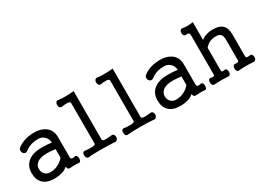

<svg xmlns="http://www.w3.org/2000/svg" viewBox="-19 -1416 2915 2131"><g transform="rotate(-30 1438.5 -350.5)"><path d="M400.4 -23.4 412.1 -36.1 418 -22.5Q421.9 -9.8 425.8 -5.9Q432.6 2 446.3 2Q486.3 0 508.8 -1Q543.9 -1 562.5 2Q576.2 3.9 585 -8.8Q591.8 -21.5 591.8 -40Q591.8 -58.6 585 -71.3Q576.2 -85 562.5 -83Q534.2 -77.1 523.4 -79.1Q505.9 -83 505.9 -103.5V-365.2Q505.9 -457 434.6 -503.9Q378.9 -539.1 303.7 -539.1Q240.2 -539.1 187.5 -524.4Q129.9 -507.8 86.9 -474.6Q70.3 -462.9 68.4 -443.4Q66.4 -426.8 76.2 -411.1Q85 -396.5 100.6 -392.6Q117.2 -388.7 133.8 -401.4Q168.9 -428.7 212.9 -442.4Q254.9 -455.1 303.7 -455.1Q354.5 -455.1 386.7 -418.9Q416 -386.7 416 -343.8Q391.6 -348.6 348.6 -350.6Q311.5 -352.5 287.1 -352.5Q179.7 -352.5 117.2 -304.7Q51.8 -253.9 51.8 -162.1Q51.8 -78.1 98.6 -31.2Q147.5 17.6 239.3 17.6Q296.9 17.6 340.8 4.9Q379.9 -5.9 400.4 -24.4ZM416 -151.4Q389.6 -116.2 344.7 -92.8Q294.9 -66.4 239.3 -66.4Q196.3 -66.4 169.9 -93.8Q144.5 -120.1 144.5 -162.1Q144.5 -205.1 178.7 -233.4Q220.7 -268.6 307.6 -268.6Q322.3 -268.6 354.5 -266.6Q387.7 -263.7 416 -259.8Z M821.3 -619.1V-93.8Q821.3 -79.1 770.5 -77.1Q731.4 -76.2 690.4 -82Q673.8 -86.9 664.1 -73.2Q655.3 -61.5 655.3 -43Q655.3 -23.4 664.1 -10.7Q673.8 3.9 690.4 2Q734.4 -3.9 845.7 -3.9Q957 -3.9 1025.4 2Q1044.9 3.9 1056.6 -10.7Q1066.4 -22.5 1066.4 -42Q1066.4 -60.5 1056.6 -72.3Q1044.9 -85.9 1025.4 -82Q972.7 -76.2 948.2 -77.1Q911.1 -79.1 911.1 -93.8V-717.8Q846.7 -711.9 796.9 -711.9Q746.1 -711.9 712.9 -717.8Q695.3 -720.7 684.6 -707Q674.8 -694.3 674.8 -675.8Q674.8 -656.2 684.6 -643.6Q695.3 -629.9 712.9 -632.8Q754.9 -639.6 783.2 -637.7Q821.3 -635.7 821.3 -619.1Z M1321.3 -619.1V-93.8Q1321.3 -79.1 1270.5 -77.1Q1231.4 -76.2 1190.4 -82Q1173.8 -86.9 1164.1 -73.2Q1155.3 -61.5 1155.3 -43Q1155.3 -23.4 1164.1 -10.7Q1173.8 3.9 1190.4 2Q1234.4 -3.9 1345.7 -3.9Q1457 -3.9 1525.4 2Q1544.9 3.9 1556.6 -10.7Q1566.4 -22.5 1566.4 -42Q1566.4 -60.5 1556.6 -72.3Q1544.9 -85.9 1525.4 -82Q1472.7 -76.2 1448.2 -77.1Q1411.1 -79.1 1411.1 -93.8V-717.8Q1346.7 -711.9 1296.9 -711.9Q1246.1 -711.9 1212.9 -717.8Q1195.3 -720.7 1184.6 -707Q1174.8 -694.3 1174.8 -675.8Q1174.8 -656.2 1184.6 -643.6Q1195.3 -629.9 1212.9 -632.8Q1254.9 -639.6 1283.2 -637.7Q1321.3 -635.7 1321.3 -619.1Z M2013.7 -23.4 2025.4 -36.1 2031.2 -22.5Q2035.2 -9.8 2039.1 -5.9Q2045.9 2 2059.6 2Q2099.6 0 2122.1 -1Q2157.2 -1 2175.8 2Q2189.5 3.9 2198.2 -8.8Q2205.1 -21.5 2205.1 -40Q2205.1 -58.6 2198.2 -71.3Q2189.5 -85 2175.8 -83Q2147.5 -77.1 2136.7 -79.1Q2119.1 -83 2119.1 -103.5V-365.2Q2119.1 -457 2047.9 -503.9Q1992.2 -539.1 1917 -539.1Q1853.5 -539.1 1800.8 -524.4Q1743.2 -507.8 1700.2 -474.6Q1683.6 -462.9 1681.6 -443.4Q1679.7 -426.8 1689.5 -411.1Q1698.2 -396.5 1713.9 -392.6Q1730.5 -388.7 1747.1 -401.4Q1782.2 -428.7 1826.2 -442.4Q1868.2 -455.1 1917 -455.1Q1967.8 -455.1 2000 -418.9Q2029.3 -386.7 2029.3 -343.8Q2004.9 -348.6 1961.9 -350.6Q1924.8 -352.5 1900.4 -352.5Q1793 -352.5 1730.5 -304.7Q1665 -253.9 1665 -162.1Q1665 -78.1 1711.9 -31.2Q1760.7 17.6 1852.5 17.6Q1910.2 17.6 1954.1 4.9Q1993.2 -5.9 2013.7 -24.4ZM2029.3 -151.4Q2002.9 -116.2 1958 -92.8Q1908.2 -66.4 1852.5 -66.4Q1809.6 -66.4 1783.2 -93.8Q1757.8 -120.1 1757.8 -162.1Q1757.8 -205.1 1792 -233.4Q1834 -268.6 1920.9 -268.6Q1935.5 -268.6 1967.8 -266.6Q2001 -263.7 2029.3 -259.8Z M2349.6 -605.5V-105.5Q2349.6 -85.9 2338.9 -82Q2333 -79.1 2312.5 -83L2301.8 -84Q2286.1 -87.9 2276.4 -74.2Q2268.6 -62.5 2268.6 -43.9Q2268.6 -25.4 2276.4 -12.7Q2286.1 2 2301.8 0Q2345.7 -2.9 2394.5 -2.9Q2437.5 -2.9 2481.4 0Q2495.1 2 2503.9 -11.7Q2511.7 -23.4 2511.7 -42Q2511.7 -61.5 2503.9 -73.2Q2495.1 -86.9 2481.4 -84L2466.8 -83Q2450.2 -80.1 2445.3 -83Q2439.5 -86.9 2439.5 -105.5V-390.6Q2470.7 -425.8 2501 -439.5Q2535.2 -455.1 2585 -455.1Q2620.1 -455.1 2638.7 -438.5Q2661.1 -418 2661.1 -371.1V-105.5Q2661.1 -86.9 2647.5 -83Q2639.6 -80.1 2621.1 -83H2613.3Q2597.7 -85 2588.9 -71.3Q2582 -58.6 2582 -41Q2582 -22.5 2589.8 -10.7Q2598.6 2.9 2613.3 1Q2663.1 -2.9 2711.9 -2.9Q2755.9 -2.9 2804.7 1Q2820.3 2.9 2830.1 -10.7Q2838.9 -23.4 2838.9 -42Q2838.9 -61.5 2830.1 -73.2Q2820.3 -86.9 2804.7 -83L2794.9 -82Q2771.5 -79.1 2763.7 -82Q2752 -85.9 2752 -105.5V-383.8Q2752 -465.8 2709 -503.9Q2668.9 -539.1 2585 -539.1Q2544.9 -539.1 2505.9 -526.4Q2465.8 -513.7 2439.5 -490.2V-718.8Q2399.4 -712.9 2360.4 -712.9Q2325.2 -713.9 2301.8 -718.8Q2286.1 -720.7 2276.4 -707Q2268.6 -695.3 2268.6 -676.8Q2268.6 -659.2 2276.4 -647.5Q2286.1 -633.8 2301.8 -634.8Q2324.2 -639.6 2335.9 -633.8Q2349.6 -626 2349.6 -605.5Z"/></g></svg>

Font: Gungsuh
Style: Regular
Weight: 400
Version: Version 2.21